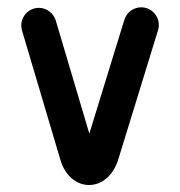

<svg xmlns="http://www.w3.org/2000/svg" viewBox="-20 -513 500 533"><path d="M325.2 -458 228 -142.1 134.8 -456.1C128.9 -476.1 109.9 -491.2 87.9 -491.2C61 -491.2 39.1 -469.2 39.1 -442.4C39.1 -437.5 39.6 -433.1 41 -428.7L147.5 -69.8C174.8 23.9 279.3 24.9 308.6 -71.3L418.9 -429.7C420.4 -434.6 420.9 -439 420.9 -443.8C420.9 -470.7 398.9 -492.7 372.1 -492.7C350.1 -492.7 331.5 -478.5 325.2 -458Z"/></svg>

Font: Velvelyne Book
Style: Bold
Weight: 700
Designer: Manon Van der Borght et Mariel Nils
Foundry: Velvetyne
Version: Version 1.070;Glyphs 3.3.1 (3343)